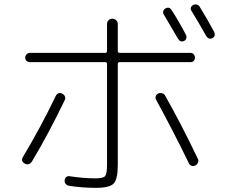

<svg xmlns="http://www.w3.org/2000/svg" viewBox="-20 -860 1040 889"><path d="M745.1 -820.3Q762.7 -831.1 774.4 -813.5Q804.7 -767.6 840.8 -699.2Q844.7 -691.4 842.8 -683.1Q840.8 -674.8 833 -670.9Q816.4 -662.1 804.7 -679.7Q777.3 -726.6 738.3 -793Q733.4 -799.8 735.8 -808.1Q738.3 -816.4 745.1 -820.3ZM963.9 -683.6Q946.3 -674.8 934.6 -693.4Q901.4 -752.9 867.2 -808.6Q856.4 -825.2 874 -836.9Q881.8 -840.8 890.6 -838.9Q899.4 -836.9 904.3 -829.1Q941.4 -769.5 971.7 -711.9Q975.6 -704.1 973.6 -695.8Q971.7 -687.5 963.9 -683.6ZM420.9 -34.2Q457 -34.2 466.3 -44.4Q475.6 -54.7 475.6 -97.7V-563.5Q475.6 -572.3 466.8 -572.3H118.2Q109.4 -572.3 103 -578.1Q96.7 -584 96.7 -592.8Q96.7 -601.6 103 -608.4Q109.4 -615.2 118.2 -615.2H466.8Q475.6 -615.2 475.6 -624V-749Q475.6 -759.8 482.9 -766.6Q490.2 -773.4 500 -773.4Q510.7 -773.4 518.1 -766.1Q525.4 -758.8 525.4 -749V-624Q525.4 -615.2 534.2 -615.2H862.3Q871.1 -615.2 877 -608.4Q882.8 -601.6 882.8 -592.8Q882.8 -584 877 -578.1Q871.1 -572.3 862.3 -572.3H534.2Q525.4 -572.3 525.4 -563.5V-97.7Q525.4 -30.3 506.3 -10.3Q487.3 9.8 424.8 9.8Q358.4 9.8 298.8 0Q290 -1 284.2 -8.8Q278.3 -16.6 279.3 -25.9Q280.3 -35.2 287.1 -40.5Q293.9 -45.9 302.7 -43.9Q368.2 -34.2 420.9 -34.2ZM94.7 -102.5Q75.2 -113.3 85.9 -132.8Q168 -269.5 237.3 -414.1Q248 -435.5 267.6 -426.8Q276.4 -422.9 280.3 -414.1Q284.2 -405.3 280.3 -397.5Q203.1 -237.3 127.9 -112.3Q116.2 -92.8 94.7 -102.5ZM884.8 -93.8Q863.3 -85 853.5 -106.4Q784.2 -249 703.1 -397.5Q698.2 -405.3 701.2 -414.1Q704.1 -422.9 711.9 -426.8Q719.7 -430.7 730 -428.2Q740.2 -425.8 744.1 -418Q816.4 -291 896.5 -124Q900.4 -116.2 896.5 -106.9Q892.6 -97.7 884.8 -93.8Z"/></svg>

Font: Rounded-X Mgen+ 2m light
Style: Regular
Weight: 200
Designer: [Source Han Sans]
Ryoko NISHIZUKA  (kana & ideographs); Paul D. Hunt (Latin, Greek & Cyrillic); Wenlong ZHANG  (bopomofo
Version: Version 1.059.20150602